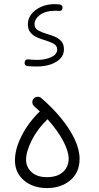

<svg xmlns="http://www.w3.org/2000/svg" viewBox="-20 -914 489 953"><path d="M54.2 -118.2Q54.2 -174.8 87.9 -241Q121.6 -307.1 177.7 -360.8Q164.1 -374 149.9 -386.2Q141.6 -393.6 140.6 -404.8Q139.6 -416 147 -424.3Q153.8 -432.6 165.3 -433.6Q176.8 -434.6 185.1 -427.2Q240.7 -379.4 283.7 -326.7Q326.7 -273.9 350.8 -222.4Q375 -170.9 375 -125.5Q375 -58.1 329.1 -19.3Q283.2 19.5 213.4 19.5Q144 19.5 99.1 -18.3Q54.2 -56.2 54.2 -118.2ZM109.4 -121.1Q109.4 -85.4 136.2 -60.1Q163.1 -34.7 213.4 -34.7Q264.6 -34.7 292.7 -60.5Q320.8 -86.4 320.8 -126.5Q320.8 -163.6 293.2 -215.3Q265.6 -267.1 215.8 -322.3Q166 -274.4 137.7 -218Q109.4 -161.6 109.4 -121.1ZM290.5 -874.5Q289.1 -858.4 272.9 -859.9Q267.1 -860.4 262 -860.4Q256.8 -860.4 251.5 -860.4Q205.6 -860.4 178.5 -840.1Q151.4 -819.8 151.4 -793.5Q151.4 -772.9 169.2 -763.2Q187 -753.4 212.9 -745.6Q231.9 -740.2 251.5 -732.2Q271 -724.1 284.2 -709.5Q297.4 -694.8 297.4 -668.9Q297.4 -642.1 279.1 -623Q260.7 -604 230.5 -594Q200.2 -584 165 -584Q152.8 -584 140.9 -584.5Q128.9 -585 116.7 -585.9Q101.1 -587.9 102.1 -603.5Q104 -621.1 121.1 -619.1Q132.3 -618.2 143.6 -617.4Q154.8 -616.7 165.5 -616.7Q203.1 -616.7 233.4 -630.1Q263.7 -643.6 263.7 -668.5Q263.7 -687 247.1 -696.5Q230.5 -706.1 204.6 -713.9Q186 -719.2 166 -727.5Q146 -735.8 132.1 -751.5Q118.2 -767.1 118.2 -793.5Q118.2 -821.3 136 -844Q153.8 -866.7 184.1 -880.1Q214.4 -893.6 251.5 -893.6Q262.2 -893.6 275.4 -892.1Q282.2 -891.6 286.9 -886.5Q291.5 -881.3 290.5 -874.5Z"/></svg>

Font: Mikhak-DS2-FD Light
Style: Regular
Weight: 300
Designer: Amin Abedi
Version: Version 3.2